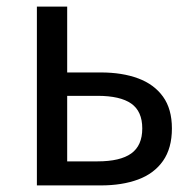

<svg xmlns="http://www.w3.org/2000/svg" viewBox="-20 -563 588 583"><path d="M92 0V-543H184V-343H286Q351 -343 399.5 -325Q448 -307 475 -269.5Q502 -232 502 -173Q502 -113 475 -74.5Q448 -36 399.5 -18Q351 0 286 0ZM184 -73H276Q345 -73 378.5 -97Q412 -121 412 -173Q412 -225 378.5 -248.5Q345 -272 276 -272H184Z"/></svg>

Font: Noto Sans HK
Style: Regular
Weight: 400
Designer: Ryoko NISHIZUKA 西塚涼子 (kana, bopomofo & ideographs); Paul D. Hunt (Latin, Greek & Cyrillic); Sandoll Communications 산돌커뮤니
Foundry: Adobe
Version: Version 2.004-H2;hotconv 1.0.118;makeotfexe 2.5.65603